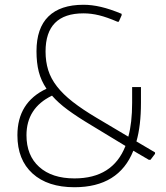

<svg xmlns="http://www.w3.org/2000/svg" viewBox="-20 -773 694 805"><path d="M292 12Q180 12 116.5 -45.5Q53 -103 53 -206Q53 -344 175 -401Q152 -435 142.5 -472.5Q133 -510 133 -558Q133 -655 183 -704Q233 -753 330 -753Q365 -753 403.5 -744Q442 -735 490 -715V-709L478 -682H472Q428 -701 395 -709Q362 -717 330 -717Q171 -717 171 -557Q171 -515 182 -479.5Q193 -444 218.5 -411Q244 -378 285 -346Q326 -314 385 -279L518 -200Q534 -258 534 -342V-408H571V-342Q571 -246 552 -180L630 -134V-128L611 -103H604L539 -141Q478 12 292 12ZM361 -249Q304 -283 264 -312.5Q224 -342 198 -372Q91 -320 91 -206Q91 -121 144.5 -73Q198 -25 292 -25Q453 -25 506 -161Z"/></svg>

Font: Encode Sans Narrow
Style: Thin
Weight: 250
Designer: Pablo Impallari, Andres Torresi
Foundry: Pablo Impallari, Andres Torresi
Version: Version 1.000; ttfautohint (v1.00) -l 8 -r 50 -G 200 -x 14 -